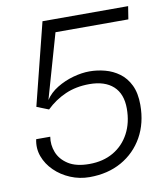

<svg xmlns="http://www.w3.org/2000/svg" viewBox="-83 -797 766 881"><g transform="rotate(-10 300.0 -356.0)"><path d="M264 15Q217 15 174.8 -2.8Q132.5 -20.5 101.8 -50.8Q71 -81 57 -119.2Q43 -157.5 52 -199H117.5Q111.5 -162 125.2 -126.5Q139 -91 175.2 -67.8Q211.5 -44.5 273 -44.5Q337.5 -44.5 385.2 -72.2Q433 -100 459.5 -150Q486 -200 486 -265.5Q486 -334 446.8 -369.8Q407.5 -405.5 336 -405.5Q273.5 -405.5 223.5 -383.5Q173.5 -361.5 134 -323L78.5 -345L174.5 -727H573.5L564 -667H224.5L138.5 -366Q159 -397.5 194.2 -419Q229.5 -440.5 270 -451.8Q310.5 -463 346.5 -463Q382.5 -463 418.5 -453.5Q454.5 -444 484.2 -422.2Q514 -400.5 532 -363.5Q550 -326.5 550 -271.5Q550 -186.5 513.8 -122Q477.5 -57.5 413.2 -21.2Q349 15 264 15Z"/></g></svg>

Font: Spline Sans Mono Light
Style: Italic
Weight: 300
Italic angle: -4°
Monospace: yes
Version: Version 1.004